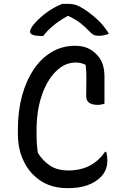

<svg xmlns="http://www.w3.org/2000/svg" viewBox="-20 -958 640 998"><path d="M331 20Q250 20 192.5 -17.5Q135 -55 104 -118.5Q73 -182 73 -260V-286Q73 -381 94.5 -460Q116 -539 155.5 -597.5Q195 -656 249.5 -688Q304 -720 370 -720Q407 -720 434 -708.5Q461 -697 480 -677Q503 -655 513 -626Q523 -597 523 -560V-419Q517 -417 508 -415Q499 -413 488 -413Q428 -413 428 -458Q428 -514 429 -549.5Q430 -585 425 -621Q411 -628 398 -630.5Q385 -633 373 -633Q317 -633 270.5 -587Q224 -541 197 -461.5Q170 -382 170 -280V-259Q170 -205 177 -163Q202 -123 239.5 -97.5Q277 -72 336 -72Q459 -72 526 -169H532Q535 -159 536.5 -147.5Q538 -136 538 -126Q538 -95 528.5 -74Q519 -53 504 -38Q476 -10 434 5Q392 20 331 20ZM304 -938H336Q354 -938 370.5 -933.5Q387 -929 415 -912Q448 -891 483.5 -859Q519 -827 546 -783Q523 -772 492 -772Q476 -772 465.5 -777.5Q455 -783 444 -796Q423 -818 399 -837Q375 -856 336 -875H332Q285 -849 254 -822.5Q223 -796 205 -771H199Q164 -771 150 -777Q136 -783 136 -793Q136 -799 142 -811.5Q148 -824 163 -840Q190 -870 226.5 -896Q263 -922 304 -938Z"/></svg>

Font: Recursive Mn Csl St
Style: Regular
Weight: 400
Monospace: yes
Version: Version 1.079;hotconv 1.0.112;makeotfexe 2.5.65598; ttfautoh